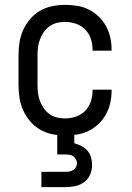

<svg xmlns="http://www.w3.org/2000/svg" viewBox="-20 -548 540 788"><path d="M247 8Q220 8 193.5 2.5Q167 -3 144 -16.5Q121 -30 103.5 -50.5Q86 -71 75 -95.5Q64 -120 60 -146.5Q56 -173 56 -200V-320Q56 -347 60 -373.5Q64 -400 75 -424.5Q86 -449 103.5 -469.5Q121 -490 144 -503.5Q167 -517 193.5 -522.5Q220 -528 247 -528Q272 -528 297 -524Q322 -520 344 -509Q366 -498 384.5 -480.5Q403 -463 415 -441Q427 -419 432.5 -394.5Q438 -370 438 -345V-340H360V-343Q360 -366 353 -388Q346 -410 330 -426.5Q314 -443 292 -450.5Q270 -458 247 -458Q230 -458 213.5 -454Q197 -450 183 -440Q169 -430 159.5 -416Q150 -402 144 -386.5Q138 -371 136 -354Q134 -337 134 -320V-200Q134 -183 136 -166Q138 -149 144 -133.5Q150 -118 159.5 -104Q169 -90 183 -80Q197 -70 213.5 -66Q230 -62 247 -62Q270 -62 292 -69.5Q314 -77 330 -93.5Q346 -110 353 -132Q360 -154 360 -177V-180H438V-175Q438 -150 432.5 -125.5Q427 -101 415 -79Q403 -57 384.5 -39.5Q366 -22 344 -11Q322 0 297 4Q272 8 247 8ZM150 220V157H250Q258 157 266 155.5Q274 154 281 149.5Q288 145 292 137.5Q296 130 296 122Q296 114 292 106.5Q288 99 281.5 94Q275 89 266.5 87.5Q258 86 250 86H215V-62H285V40Q300 44 314.5 51.5Q329 59 339 70.5Q349 82 353.5 97.5Q358 113 358 129Q358 149 350 168Q342 187 326 199Q310 211 290 215.5Q270 220 250 220Z"/></svg>

Font: Iosevka Custom
Style: Regular
Weight: 400
Monospace: yes
Designer: Belleve Invis
Foundry: Belleve Invis
Version: Version 32.5.0; ttfautohint (v1.8.4)